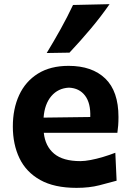

<svg xmlns="http://www.w3.org/2000/svg" viewBox="-20 -880 622 914"><path d="M344.2 14.3Q405.5 14.3 453.1 2Q500.7 -10.3 535.1 -19.8L529 -152.8Q501.1 -142 470.3 -132.8Q439.4 -123.6 411.3 -118.3Q383.3 -113 362.9 -113Q279.6 -113 237.4 -148.6Q195.1 -184.2 188.5 -247.9H538.8Q541.2 -265.1 542.6 -282.8Q544 -300.5 544 -323Q544 -445.6 481.2 -506.1Q418.4 -566.5 306.5 -566.5Q219.8 -566.5 160.5 -529.5Q101.2 -492.4 71.2 -427.3Q41.1 -362.2 41.1 -277.7Q41.1 -192.5 72.8 -126.6Q104.5 -60.7 171.5 -23.2Q238.5 14.3 344.2 14.3ZM409.7 -323 187.5 -320.1Q192.2 -384.7 224.4 -422.5Q256.7 -460.3 308.3 -462.7Q357.6 -460.6 384.8 -424.9Q412.1 -389.2 409.7 -323ZM202.3 -627.6 310.8 -629.4Q363.3 -685.3 411.8 -743Q460.3 -800.6 501.6 -860.2L327.6 -856.3Q300.5 -798.8 268.9 -742Q237.3 -685.2 202.3 -627.6Z"/></svg>

Font: Pinar-VF-FD
Style: Regular
Weight: 300
Designer: Amin Abedi
Version: Version 3.0